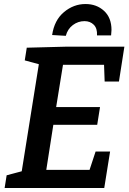

<svg xmlns="http://www.w3.org/2000/svg" viewBox="-20 -934 639 954"><path d="M500 -529 497 -612H293L259 -402H477L463 -314H245L210 -90H425L455 -181H527L498 0H3L13 -63L88 -83L173 -615L103 -634L113 -697L305 -702H598L571 -529ZM534 -785Q534 -776 532 -758H462Q464 -793 446 -811Q428 -829 400 -829Q368 -829 342 -809.5Q316 -790 307 -756L239 -760Q250 -834 298 -874Q346 -914 405 -914Q460 -914 497 -880Q534 -846 534 -785Z"/></svg>

Font: Bitter Pro SemiBold
Style: Italic
Weight: 600
Italic angle: -9°
Designer: Sol Matas, and Bitter project Authors
Foundry: Sol Matas
Version: Version 1.010